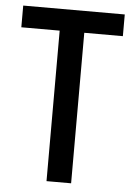

<svg xmlns="http://www.w3.org/2000/svg" viewBox="-52 -754 549 793"><g transform="rotate(5 222.5 -357.0)"><path d="M273 0H171V-624H12V-714H433V-624H273Z"/></g></svg>

Font: Noto Sans Khmer Condensed Medium
Style: Regular
Weight: 500
Width: 3
Designer: Danh Hong and the Monotype Design Team
Foundry: Monotype Imaging Inc.
Version: Version 2.004; ttfautohint (v1.8.4.7-5d5b)